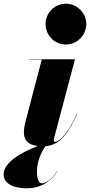

<svg xmlns="http://www.w3.org/2000/svg" viewBox="-98 -780 486 1037"><path d="M148 -650C148 -592 194.5 -539.5 257.5 -539.5C320.5 -539.5 368 -592 368 -650C368 -708 320.5 -760 257.5 -760C194.5 -760 148 -708 148 -650ZM211.5 144 210.5 143C199.5 164 163.5 210 128.5 210C109.5 210 101.5 183 101.5 146C101.5 96.5 123.5 41 148 9.5C230 2.5 272 -65 319.5 -164.5L317.5 -165C252 -23 206.5 -13.5 199 -13.5C195 -13.5 192.5 -16 192.5 -21C192.5 -25.5 193 -30 194.5 -35.5L307 -460H60.5V-458H127.5L41.5 -130C38.5 -119 31 -92 31 -67C31 -25 50.5 2.5 106.5 8.5C16.5 43 -78.5 97 -78.5 162C-78.5 212 -24.5 237 46.5 237C147.5 237 196.5 172 211.5 144Z"/></svg>

Font: Bodoni* 96pt Fatface
Style: Italic
Weight: 900
Italic angle: -13°
Version: Version 2.3